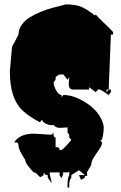

<svg xmlns="http://www.w3.org/2000/svg" viewBox="-20 -758 545 865"><path d="M460 -354.5V-342.8L469.7 -354.5ZM263.2 18.6Q263.2 19.5 264.4 21.7Q265.6 23.9 263.7 28.3Q258.8 41.5 257.3 44.4L248.5 33.2V18.6H203.6Q203.6 26.9 208 43Q212.4 59.1 212.4 67.4L195.3 42.5V30.8H187L176.8 20V30.8Q165 39.6 161.9 39.6Q158.7 39.6 149.7 29.1Q140.6 18.6 131.8 18.6Q94.7 -18.6 93.8 -37.6Q63.5 -83.5 63.5 -99.9Q63.5 -116.2 54.7 -116.2H43.9Q67.4 -155.8 133.8 -155.8L212.4 -150.9L221.7 -161.1L220.7 -155.8Q220.7 -138.7 230.5 -138.7V-93.8L235.4 -95.2Q248.5 -95.2 248.5 -82H257.3Q272.9 -93.3 301.3 -127.4L292 -138.7V-150.9L284.2 -161.1V-184.1L253.9 -182.1Q232.4 -180.2 221.7 -194.8Q219.2 -194.3 209.2 -194.3Q199.2 -194.3 186.5 -200.7Q173.8 -207 168.9 -218.3L159.7 -207Q107.4 -234.9 80.1 -261.7Q24.4 -314.9 24.4 -436.5L34.2 -546.9L63.5 -602.5Q63.5 -626.5 78.6 -647.2Q93.8 -668 116.5 -681.4Q139.2 -694.8 166.3 -705.8Q193.4 -716.8 216.6 -722.7Q239.7 -728.5 256.3 -732.7Q272.9 -736.8 273.9 -738.3Q317.4 -738.3 343 -728.5Q368.7 -718.8 407.7 -688L411.1 -692.9Q423.3 -678.2 450.4 -652.8Q477.5 -627.4 489.3 -613.8V-602.5H479.5L469.7 -354.5H479.5V-342.8L469.7 -330.1L458 -337.9Q432.1 -355 427.7 -355Q423.3 -355 421.4 -354.5L411.1 -342.8L381.3 -365.2V-354.5H309.6Q289.6 -354.5 289.6 -380.4Q289.6 -386.7 292 -411.1L284.2 -398.9L265.6 -422.4H248.5Q247.1 -422.4 239 -417Q231 -411.6 230.5 -411.1V-398.9L221.7 -387.2Q221.7 -370.6 233.2 -350.3Q244.6 -330.1 257.3 -330.1V-320.3L265.6 -330.1Q308.6 -330.1 357.4 -301.3Q412.1 -269.5 434.6 -225.1Q447.3 -200.2 447.3 -182.1Q447.3 -164.1 443.4 -144.8Q439.5 -125.5 433.6 -125.5Q432.1 -125.5 430.7 -127L439.9 -116.2Q439.9 -104 427.7 -86.4Q415.5 -68.8 403.3 -50Q391.1 -31.2 391.1 -15.1L371.6 18.6L373 34.2H362.3V42.5L345.2 52.2Q344.7 50.8 342.3 45.9Q335.9 32.2 335.9 30.8H362.3L335.9 8.8L301.3 30.8V42.5Q292 54.7 292 67.9V86.9H284.2V75.7Q284.2 43.9 292 30.8V16.1Q290.5 17.6 284.2 18.6Z"/></svg>

Font: Butcherman
Style: Regular
Weight: 400
Version: Version 001.003